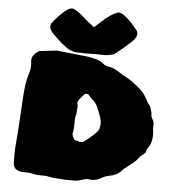

<svg xmlns="http://www.w3.org/2000/svg" viewBox="-62 -984 984 1072"><g transform="rotate(5 430.5 -448.5)"><path d="M320.3 27.3C310.1 25.9 300.8 25.4 292.5 25.4C280.3 25.4 260.3 22.5 231.9 16.6C231.9 16.6 204.1 16.6 204.1 16.6C190.9 16.6 178.2 15.1 165.5 12.7C152.3 8.8 134.3 6.8 111.3 6.8C69.8 6.8 49.3 -9.3 49.3 -42C49.3 -57.1 49.3 -72.8 48.8 -88.4C48.8 -111.3 50.3 -139.2 53.7 -171.9C55.7 -187.5 60.5 -263.7 68.4 -399.9C71.3 -459 77.6 -503.9 87.4 -534.2C94.7 -555.2 98.1 -573.2 98.1 -588.9C98.1 -596.7 97.7 -604.5 96.2 -612.3C96.2 -612.3 96.2 -620.6 96.2 -620.6C96.2 -637.2 106 -652.8 126 -667.5C130.9 -671.4 135.3 -673.8 139.2 -674.3C187.5 -680.2 219.2 -684.1 234.4 -685.5C234.4 -685.5 259.3 -682.6 259.3 -682.6C353 -672.4 403.3 -667 410.2 -666.5C416.5 -666 425.8 -664.1 437 -661.1C464.4 -655.8 484.4 -647.5 497.6 -635.7C504.9 -628.4 517.1 -623 533.7 -620.6C553.2 -617.7 574.2 -607.9 596.7 -591.8C607.9 -584 619.6 -577.1 631.8 -571.3C650.4 -562 667 -551.3 682.1 -538.1C682.1 -538.1 694.8 -528.3 694.8 -528.3C727.1 -503.4 750 -474.1 763.7 -441.4C766.1 -437 769.5 -432.6 774.4 -428.7C781.2 -420.4 784.7 -411.1 784.7 -400.9C787.1 -398.4 788.6 -396.5 788.6 -394.5C788.6 -394.5 788.1 -392.6 788.1 -392.6C790 -388.2 791 -383.3 791 -378.9C791 -366.7 794.4 -356 801.3 -346.7C805.7 -339.4 807.6 -331.5 807.6 -323.2C807.6 -323.2 807.1 -297.9 807.1 -297.9C807.1 -295.4 807.6 -292.5 808.1 -289.1C809.6 -282.7 810.1 -274.4 810.1 -263.2C810.1 -242.2 806.2 -222.2 798.3 -203.1C793.9 -198.7 788.1 -189.9 780.8 -176.8C780.8 -165 774.4 -155.3 761.7 -147.5C753.4 -141.6 746.1 -134.3 740.2 -126C731.9 -114.3 718.3 -101.1 698.7 -86.9C688.5 -78.6 681.6 -73.2 677.2 -70.3C668.9 -64.9 661.6 -58.6 655.8 -51.8C641.6 -32.7 617.2 -20 583.5 -13.7C571.8 -11.7 561 -8.3 551.3 -2.9C531.2 10.3 511.7 16.6 493.7 16.6C488.3 16.6 481.9 16.1 475.6 14.6C475.6 14.6 468.3 14.6 468.3 14.6C458 14.6 446.3 17.1 432.1 22.5C419.9 26.9 407.2 29.3 395 29.3C355.5 29.3 330.6 28.8 320.3 27.3ZM433.1 -195.8C475.6 -228.5 500.5 -252.4 507.8 -267.6C511.2 -278.8 513.2 -289.6 513.2 -300.3C513.2 -320.3 505.4 -346.2 490.2 -377.9C490.2 -377.9 482.4 -397.5 482.4 -397.5C476.1 -410.2 466.3 -421.9 453.6 -432.6C443.8 -441.9 436 -450.7 429.7 -458C425.8 -458.5 422.4 -458.5 419.4 -458.5C414.6 -458.5 411.1 -457.5 409.7 -456.1C405.3 -452.1 401.9 -448.2 398.4 -443.8C395 -439.5 391.6 -435.1 387.7 -431.2C378.4 -421.4 373.5 -412.1 373.5 -403.3C376 -394.5 377 -387.2 377 -381.3C377 -378.9 377 -377 376.5 -375C375 -368.7 374.5 -361.3 374.5 -354C374.5 -346.7 373 -338.9 370.1 -331.1C368.2 -322.8 367.2 -302.2 367.2 -270C367.2 -258.8 365.2 -244.1 360.8 -225.6C361.8 -225.6 362.8 -225.1 362.8 -225.1C362.8 -225.1 367.7 -210 367.7 -210C367.7 -210 377 -196.3 377 -196.3C377 -196.3 397.5 -191.4 397.5 -191.4C402.8 -189.5 408.2 -188.5 413.1 -188.5C420.4 -188.5 427.2 -190.9 433.1 -195.8ZM460.9 -684.6C443.4 -684.1 423.8 -683.6 401.9 -683.6C401.9 -683.6 342.8 -685.1 342.8 -685.1C337.4 -685.1 332 -686 326.7 -688.5C312.5 -691.9 300.3 -696.8 290 -704.1C290 -704.6 277.8 -713.9 253.9 -731.9C253.9 -731.9 208 -775.4 208 -775.4C193.4 -790.5 186 -804.2 186 -816.4C186 -821.3 187 -826.7 189 -832.5C202.6 -851.1 217.8 -868.7 233.9 -884.8C262.2 -913.1 283.7 -927.2 298.3 -927.2C309.6 -926.3 324.7 -918.5 342.8 -903.8C353.5 -895.5 370.1 -881.3 392.6 -861.3C403.8 -853.5 416 -844.2 428.7 -833.5C453.1 -854.5 465.8 -865.7 466.8 -867.2C498.5 -897.9 528.3 -917.5 556.2 -926.8C556.2 -926.8 561 -927.2 561 -927.2C575.7 -927.2 597.2 -913.1 625.5 -884.8C641.6 -868.7 656.7 -851.1 670.4 -832.5C672.4 -826.7 673.3 -821.3 673.3 -816.4C673.3 -804.2 666 -790.5 651.4 -775.4C617.7 -744.1 590.3 -720.2 568.8 -704.1C561 -696.8 553.7 -691.9 546.4 -690.4C539.1 -689 526.9 -686.5 509.8 -683.6C509.8 -683.6 460.9 -684.6 460.9 -684.6Z"/></g></svg>

Font: Kaph
Style: Regular
Weight: 400
Designer: GGBotNet
Foundry: f0n7.com